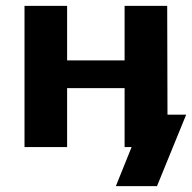

<svg xmlns="http://www.w3.org/2000/svg" viewBox="-20 -504 658 658"><path d="M431 0H407V-202H210V0H64V-484H210V-297H407V-484H553L554 -111H618L518 134H377Z"/></svg>

Font: Play
Style: Bold
Weight: 700
Designer: Jonas Hecksher (Cyrillic expansion: Cyreal)
Foundry: Jonas Hecksher, Playtype, e-types AS
Version: Version 2.101; ttfautohint (v1.5.65-e2d9)